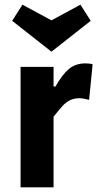

<svg xmlns="http://www.w3.org/2000/svg" viewBox="-20 -801 439 821"><path d="M68 -515H209V-431H217Q246 -482 274.5 -506Q303 -530 346 -530Q364 -530 376 -526L361 -374Q335 -381 319 -381Q296 -381 278.5 -372Q261 -363 247.5 -348Q234 -333 209 -302V0H68ZM32 -712 76 -781 200 -714 324 -781 368 -712 200 -580Z"/></svg>

Font: Secular One
Style: Regular
Weight: 400
Designer: Michal Sahar
Foundry: Hagilda
Version: Version 1.000